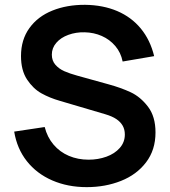

<svg xmlns="http://www.w3.org/2000/svg" viewBox="-20 -754 698 789"><path d="M336.5 15Q258.2 15 194.5 -12.7Q130.8 -40.4 90.2 -91.9Q49.7 -143.3 38.3 -213.2L163.7 -232Q174.2 -190.1 200.1 -159.7Q226 -129.2 263.1 -113.5Q300.2 -97.8 344 -97.8Q383.2 -97.8 417.3 -110.1Q451.4 -122.4 472.2 -146Q493 -169.6 493 -201.3Q493 -221.7 484.3 -237.2Q475.6 -252.8 458.3 -264.5Q441 -276.2 412.8 -284.5L227 -339.3Q184.3 -351.5 150.2 -370.5Q116.2 -389.5 91.2 -427.2Q66.3 -465 66.3 -523.5Q66.3 -590.9 100.9 -638.7Q135.4 -686.5 195.2 -710.5Q254.9 -734.6 329.7 -734.2Q403.4 -733.3 461.6 -708.6Q519.8 -683.8 558.6 -636.8Q597.4 -589.7 613.5 -523.3L484 -501.2Q476.6 -538.2 453.7 -565Q430.8 -591.9 398.2 -606.2Q365.7 -620.5 328 -621.3Q292.1 -622.2 260.9 -610.8Q229.8 -599.5 211.4 -578.1Q193 -556.8 193 -529.5Q193 -504.5 207.8 -487.7Q222.7 -470.8 244.8 -461.2Q266.8 -451.6 297 -443.3L426 -407.5Q477.2 -393.5 517.2 -374.8Q557.3 -356 588.2 -315.5Q619 -275.1 619 -209.7Q619 -137.8 580.3 -87Q541.7 -36.2 477.2 -10.6Q412.8 15 336.5 15Z"/></svg>

Font: Hauora
Style: Regular
Weight: 400
Designer: Wayne Shih
Foundry: WCYS
Version: Version 1.001